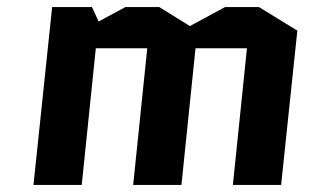

<svg xmlns="http://www.w3.org/2000/svg" viewBox="-20 -525 893 545"><path d="M824 -438 778 0H641L681 -388H535L495 0H358L398 -388H252L212 0H75L128 -505H241L260 -464L336 -505H432L519 -451L619 -505H715Z"/></svg>

Font: Quantico
Style: Bold Italic
Weight: 700
Italic angle: -12°
Designer: Matt Desmond
Foundry: MADtype
Version: Version 2.002